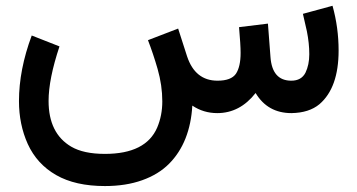

<svg xmlns="http://www.w3.org/2000/svg" viewBox="-20 -390 1232 662"><path d="M729 0Q681.6 0 643.1 -25.9Q639.6 36.6 619.6 87.2Q599.6 137.7 563 174.6Q526.4 211.4 470.2 231.4Q414.1 251.5 341.8 251.5Q239.7 251.5 173.6 213.6Q107.4 175.8 75.7 106.4Q45.4 39.1 45.4 -41.5Q45.4 -149.4 89.4 -267.6L185.1 -230Q147.5 -117.2 147.5 -42Q147.5 69.8 225.6 115.7Q268.1 140.6 341.8 140.6Q482.9 140.6 522 49.8Q539.6 8.3 539.6 -40.5Q539.6 -95.7 523.4 -152.3Q508.3 -204.6 490.2 -251.5L594.2 -291.5L625 -195.8Q652.8 -111.8 730 -111.8Q776.9 -111.8 793.5 -135.7Q809.6 -160.2 809.6 -207.5Q809.6 -234.9 804.2 -296.4L903.8 -308.6L912.6 -193.4Q918.5 -111.8 984.4 -111.8Q1019 -111.8 1033.2 -139.2Q1046.4 -166.5 1046.4 -203.1Q1046.4 -240.7 1038.1 -282.2Q1027.8 -328.6 1024.4 -342.3L1126.5 -370.1Q1147.5 -294.9 1147.5 -215.8Q1147.5 -87.4 1081.5 -30.8Q1045.9 -1 984.9 0Q902.8 0 861.3 -69.3Q807.1 0 729 0Z"/></svg>

Font: Vazirmatn UI FD NL Medium
Style: Regular
Weight: 500
Designer: Saber Rastikerdar
Foundry: Saber Rastikerdar
Version: Version 33.003